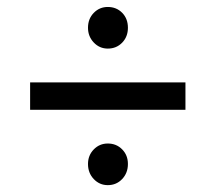

<svg xmlns="http://www.w3.org/2000/svg" viewBox="-20 -627 622 554"><path d="M66.9 -310.1V-389.2H515.1V-310.1ZM233.9 -153.8Q233.9 -178.7 250.5 -195.8Q267.1 -212.9 291 -212.9Q315.9 -212.9 332.5 -196Q349.1 -179.2 349.1 -153.8Q349.1 -127.9 332.5 -110.4Q315.9 -92.8 291 -92.8Q267.1 -92.8 250.5 -110.4Q233.9 -127.9 233.9 -153.8ZM233.9 -546.9Q233.9 -572.8 250.5 -589.8Q267.1 -606.9 291 -606.9Q315.9 -606.9 332.5 -590.1Q349.1 -573.2 349.1 -546.9Q349.1 -521 332.5 -503.9Q315.9 -486.8 291 -486.8Q267.1 -486.8 250.5 -504.4Q233.9 -522 233.9 -546.9Z"/></svg>

Font: Montserrat Medium
Style: Regular
Weight: 500
Designer: Julieta Ulanovsky
Foundry: Julieta Ulanovsky
Version: Version 7.200